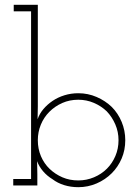

<svg xmlns="http://www.w3.org/2000/svg" viewBox="-20 -770 575 797"><path d="M35 0H135V-47Q135 -61 134.5 -74Q134 -87 134 -101Q142 -79 158.5 -59.5Q175 -40 198 -26Q219 -10 246.5 -1.5Q274 7 305 7Q345 7 381 -8.5Q417 -24 444 -51Q470 -77 485 -112Q500 -147 500 -188Q500 -228 485 -264Q470 -300 444 -326Q417 -352 381 -367.5Q345 -383 305 -383Q275 -383 247.5 -374.5Q220 -366 198 -351Q176 -336 160 -317Q144 -298 136 -275Q136 -293 136.5 -302.5Q137 -312 137 -329V-750H37V-723H109V-27H35ZM305 -356Q339 -356 369.5 -343Q400 -330 423 -308Q445 -285 458.5 -254Q472 -223 472 -188Q472 -153 459 -122.5Q446 -92 424 -70Q401 -47 370 -34Q339 -21 305 -21Q269 -21 239 -34Q209 -47 186 -69Q163 -91 150 -121.5Q137 -152 137 -188Q137 -222 149.5 -252.5Q162 -283 185 -306Q208 -329 238.5 -342.5Q269 -356 305 -356Z"/></svg>

Font: Josefin Slab Thin Light
Style: Regular
Weight: 300
Version: Version 2.000